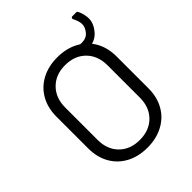

<svg xmlns="http://www.w3.org/2000/svg" viewBox="-227 -939 1076 1076"><g transform="rotate(-45 311.0 -401.5)"><path d="M310 8Q239 8 185 -21Q131 -50 101.5 -102.5Q72 -155 72 -224V-476Q72 -545 101.5 -597.5Q131 -650 185 -679Q239 -708 310 -708Q381 -708 435.5 -679Q490 -650 519.5 -597.5Q549 -545 549 -476V-224Q549 -155 519.5 -102.5Q490 -50 435.5 -21Q381 8 310 8ZM310 -53Q386 -53 432 -99Q478 -145 478 -221V-477Q478 -553 432 -599.5Q386 -646 310 -646Q235 -646 189 -599.5Q143 -553 143 -477V-221Q143 -145 189 -99Q235 -53 310 -53ZM451 -619Q440 -619 440 -630V-656Q440 -669 451 -669Q452 -669 453 -669Q458 -668 464 -668Q502 -668 521.5 -692.5Q541 -717 541 -740Q541 -765 523 -799Q523 -811 534 -811H566Q571 -811 577 -797Q590 -764 590 -736Q590 -697 556.5 -658Q523 -619 461 -619Q456 -619 451 -619Z"/></g></svg>

Font: LinhAnh
Style: Regular
Weight: 400
Designer: Jeremy Tribby
Foundry: Tribby Type
Version: Version 1.408